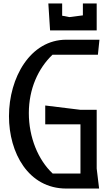

<svg xmlns="http://www.w3.org/2000/svg" viewBox="-20 -1092 638 1112"><path d="M540 -916V-1072H460V-1003L382 -993L340 -1001V-1072H260L270 -916ZM446 -456 242 -481V-372H446V-87H285C201 -166 147 -296 147 -437C147 -577 201 -696 284 -775H547L556 -862H364C155 -862 32 -642 32 -419C32 -207 144 0 364 0H554L540 -116V-456Z"/></svg>

Font: BackOut Medium
Style: Regular
Weight: 500
Designer: Frank Adebiaye
Foundry: Velvetyne Type Foundry
Version: Version 2.000;hotconv 1.0.109;makeotfexe 2.5.65596